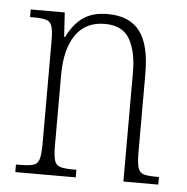

<svg xmlns="http://www.w3.org/2000/svg" viewBox="-44 -586 613 630"><g transform="rotate(5 262.0 -271.5)"><path d="M29 0V-25H41Q70 -25 85 -29Q100 -33 105 -49Q110 -65 110 -99V-438Q110 -472 105 -487.5Q100 -503 85.5 -507Q71 -511 43 -511H33V-536H145L150 -456H153Q175 -500 206 -521.5Q237 -543 286 -543Q358 -543 392 -498.5Q426 -454 426 -359V-99Q426 -65 431 -49Q436 -33 450 -29Q464 -25 493 -25H500V0H385V-361Q385 -428 361.5 -469Q338 -510 280 -510Q216 -510 183.5 -462.5Q151 -415 151 -331V-98Q151 -64 156 -48.5Q161 -33 176 -29Q191 -25 220 -25H228V0Z"/></g></svg>

Font: Noto Serif Bengali Condensed ExtraLight
Style: Regular
Weight: 200
Width: 3
Designer: Juan Bruce, Universal Thirst, Indian Type Foundry and the Monotype Design Team.
Foundry: Monotype Imaging Inc.
Version: Version 2.003; ttfautohint (v1.8.4.7-5d5b)